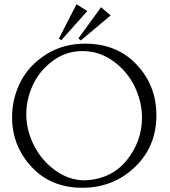

<svg xmlns="http://www.w3.org/2000/svg" viewBox="-20 -876 801 906"><path d="M382 -670Q532 -670 625 -571Q718 -472 718 -332Q718 -184 616 -87Q514 10 368 10Q220 10 128.5 -89Q37 -188 37 -323Q37 -411 76.5 -489Q116 -567 196.5 -618.5Q277 -670 382 -670ZM381 -25Q507 -31 578.5 -120.5Q650 -210 650 -320Q650 -395 616 -466.5Q582 -538 516 -586.5Q450 -635 369 -635Q291 -635 228.5 -588.5Q166 -542 135 -474.5Q104 -407 104 -337Q104 -263 139.5 -191.5Q175 -120 240 -72.5Q305 -25 381 -25ZM269 -686 258 -694 341 -856 392 -824ZM361 -685 350 -695 457 -842 502 -803Z"/></svg>

Font: Forum
Style: Regular
Weight: 400
Designer: Denis Masharov
Foundry: Denis Masharov
Version: Version 1.000